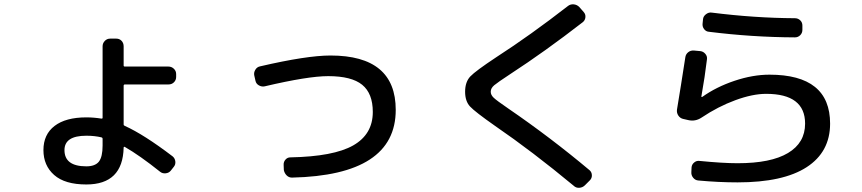

<svg xmlns="http://www.w3.org/2000/svg" viewBox="-20 -810 4040 900"><path d="M384.8 -173.8Q282.2 -173.8 282.2 -106.4Q282.2 -30.3 384.8 -30.3Q425.8 -30.3 443.4 -52.2Q460.9 -74.2 460.9 -127.9V-160.2Q460.9 -164.1 456.1 -166Q423.8 -173.8 384.8 -173.8ZM384.8 54.7Q284.2 54.7 233.9 10.3Q183.6 -34.2 183.6 -106.4Q183.6 -179.7 235.8 -219.7Q288.1 -259.8 384.8 -259.8Q419.9 -259.8 456.1 -253.9Q460.9 -253.9 460.9 -257.8V-592.8Q460.9 -607.4 471.2 -618.2Q481.4 -628.9 496.1 -628.9H525.4Q540 -628.9 549.8 -618.7Q559.6 -608.4 559.6 -592.8V-502.9Q559.6 -498 565.4 -498H769.5Q784.2 -498 794.9 -487.8Q805.7 -477.5 805.7 -462.9V-449.2Q805.7 -434.6 795.4 -424.3Q785.2 -414.1 769.5 -414.1H565.4Q560.5 -414.1 559.6 -409.2V-226.6Q559.6 -221.7 565.4 -219.7Q654.3 -179.7 789.1 -77.1Q799.8 -68.4 801.8 -53.7Q803.7 -39.1 794.9 -28.3L780.3 -9.8Q771.5 1 756.3 2.4Q741.2 3.9 730.5 -4.9Q633.8 -82 565.4 -121.1Q560.5 -124 559.6 -118.2Q555.7 54.7 384.8 54.7Z M1177.7 -430.7 1171.9 -456.1Q1168.9 -469.7 1176.8 -482.9Q1184.6 -496.1 1199.2 -499Q1418 -549.8 1529.3 -549.8Q1835 -549.8 1835 -294.9Q1835 11.7 1348.6 22.5Q1334 22.5 1323.7 12.2Q1313.5 2 1310.5 -12.7L1309.6 -36.1Q1308.6 -50.8 1317.9 -61.5Q1327.1 -72.3 1340.8 -72.3Q1543.9 -76.2 1635.7 -128.4Q1727.5 -180.7 1727.5 -285.2Q1727.5 -372.1 1677.7 -412.6Q1627.9 -453.1 1518.6 -453.1Q1423.8 -453.1 1220.7 -405.3Q1207 -402.3 1193.8 -409.7Q1180.7 -417 1177.7 -430.7Z M2300.8 -219.7Q2206.1 -286.1 2183.1 -311Q2160.2 -335.9 2160.2 -379.9Q2160.2 -425.8 2184.6 -451.7Q2209 -477.5 2306.6 -542Q2466.8 -645.5 2642.6 -782.2Q2654.3 -791 2669.4 -789.6Q2684.6 -788.1 2695.3 -777.3L2715.8 -753.9Q2725.6 -743.2 2724.1 -729Q2722.7 -714.8 2711.9 -706.1Q2534.2 -568.4 2372.1 -462.9Q2312.5 -423.8 2296.4 -410.2Q2280.3 -396.5 2280.3 -379.9Q2280.3 -365.2 2293.9 -352.1Q2307.6 -338.9 2363.3 -300.8Q2561.5 -165 2744.1 -11.7Q2753.9 -2.9 2754.4 11.2Q2754.9 25.4 2745.1 35.2L2721.7 58.6Q2710.9 69.3 2695.3 70.3Q2679.7 71.3 2668.9 60.5Q2474.6 -100.6 2300.8 -219.7Z M3180.7 -252.9Q3167 -256.8 3159.2 -269Q3151.4 -281.2 3153.3 -295.9Q3170.9 -401.4 3192.4 -541Q3194.3 -555.7 3205.6 -564.9Q3216.8 -574.2 3232.4 -573.2L3263.7 -570.3Q3277.3 -568.4 3286.6 -557.1Q3295.9 -545.9 3293.9 -532.2Q3284.2 -450.2 3267.6 -357.4Q3267.6 -355.5 3268.6 -355.5H3271.5Q3336.9 -402.3 3422.9 -431.2Q3508.8 -460 3586.9 -460Q3871.1 -460 3871.1 -230.5Q3871.1 -97.7 3761.2 -26.4Q3651.4 44.9 3437.5 44.9Q3349.6 44.9 3253.9 36.1Q3239.3 35.2 3229.5 23.4Q3219.7 11.7 3220.7 -2.9L3221.7 -25.4Q3222.7 -39.1 3233.9 -48.3Q3245.1 -57.6 3258.8 -55.7Q3368.2 -44.9 3437.5 -44.9Q3593.8 -44.9 3673.8 -92.8Q3753.9 -140.6 3753.9 -230.5Q3753.9 -370.1 3571.3 -370.1Q3507.8 -370.1 3426.8 -340.3Q3345.7 -310.5 3268.6 -258.8Q3239.3 -239.3 3206.1 -247.1ZM3315.4 -751Q3516.6 -725.6 3706.1 -724.6Q3720.7 -724.6 3731 -714.8Q3741.2 -705.1 3741.2 -690.4V-669.9Q3741.2 -655.3 3731 -645Q3720.7 -634.8 3706.1 -634.8Q3504.9 -635.7 3302.7 -661.1Q3289.1 -662.1 3280.3 -673.8Q3271.5 -685.5 3273.4 -700.2L3275.4 -719.7Q3276.4 -733.4 3289.1 -743.2Q3301.8 -752.9 3315.4 -751Z"/></svg>

Font: Rounded-L Mgen+ 1m medium
Style: Regular
Weight: 500
Designer: [Source Han Sans]
Ryoko NISHIZUKA  (kana & ideographs); Paul D. Hunt (Latin, Greek & Cyrillic); Wenlong ZHANG  (bopomofo
Version: Version 1.059.20150602